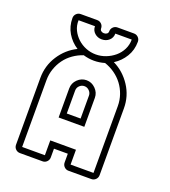

<svg xmlns="http://www.w3.org/2000/svg" viewBox="-132 -817 807 913"><g transform="rotate(20 271.0 -360.0)"><path d="M234 -689Q234 -681 240 -676.5Q246 -672 254 -672Q263 -672 269 -676.5Q275 -681 275 -689Q275 -702 284 -711Q293 -720 306 -720H389Q402 -720 411 -711Q420 -702 420 -689Q420 -647 399.5 -613.5Q379 -580 346 -559Q399 -533 432.5 -482Q466 -431 466 -369V-31Q466 -18 457 -9Q448 0 435 0H319Q307 0 298 -9Q289 -18 289 -31V-75H219V-31Q219 -18 210 -9Q201 0 189 0H74Q61 0 52 -9Q43 -18 43 -31V-369Q43 -431 76 -482Q109 -533 162 -559Q129 -580 109 -613.5Q89 -647 89 -689Q89 -702 98 -711Q107 -720 120 -720H203Q216 -720 225 -711Q234 -702 234 -689ZM319 -31H435V-369Q435 -399 425.5 -426.5Q416 -454 399 -476.5Q382 -499 358.5 -515.5Q335 -532 308 -541Q281 -533 254 -533Q227 -533 200 -541Q173 -532 149.5 -515.5Q126 -499 109.5 -476.5Q93 -454 83.5 -426.5Q74 -399 74 -369V-31H189V-106H319ZM189 -222V-369Q189 -396 208.5 -415Q228 -434 254 -434Q280 -434 299.5 -414.5Q319 -395 319 -369V-222ZM120 -689Q119 -662 130 -639.5Q141 -617 159.5 -600Q178 -583 202 -573.5Q226 -564 252 -564Q278 -564 302.5 -573.5Q327 -583 346.5 -599.5Q366 -616 377.5 -639Q389 -662 389 -689H306Q306 -668 291 -654.5Q276 -641 254 -641Q233 -641 218 -654.5Q203 -668 203 -689ZM289 -253V-369Q289 -383 278.5 -393.5Q268 -404 254 -404Q240 -404 229.5 -394Q219 -384 219 -369V-253Z"/></g></svg>

Font: Lichte PostBus
Style: Regular
Weight: 400
Designer: Peter Wiegel
Version: Version 1.001